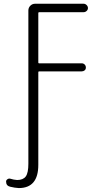

<svg xmlns="http://www.w3.org/2000/svg" viewBox="-20 -750 540 1001"><path d="M33.2 223.6Q11.7 218.8 11.7 196.3Q11.7 189.5 18.6 184.6Q25.4 179.7 33.2 181.6Q51.8 187.5 69.3 188.5Q100.6 188.5 114.3 169.9Q127.9 151.4 127.9 103.5V-695.3Q127.9 -710 138.2 -720.2Q148.4 -730.5 163.1 -730.5H416Q424.8 -730.5 431.6 -723.6Q438.5 -716.8 438.5 -708Q438.5 -699.2 431.6 -692.9Q424.8 -686.5 416 -686.5H183.6Q179.7 -686.5 179.7 -681.6V-423.8Q179.7 -419.9 183.6 -419.9H406.2Q415 -419.9 421.4 -413.6Q427.7 -407.2 427.7 -397.9Q427.7 -388.7 421.4 -383.3Q415 -377.9 406.2 -377.9H183.6Q179.7 -377.9 179.7 -373V109.4Q179.7 230.5 78.1 230.5Q57.6 229.5 33.2 223.6Z"/></svg>

Font: Rounded-L Mgen+ 1mn light
Style: Regular
Weight: 200
Designer: [Source Han Sans]
Ryoko NISHIZUKA  (kana & ideographs); Paul D. Hunt (Latin, Greek & Cyrillic); Wenlong ZHANG  (bopomofo
Version: Version 1.059.20150602